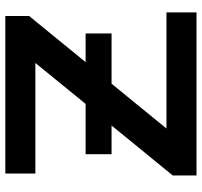

<svg xmlns="http://www.w3.org/2000/svg" viewBox="-38 -702 740 703"><g transform="rotate(-90 331.5 -350.0)"><path d="M41 0V-87L224 -311H119V-406H303L453 -590H48V-700H625V-613L456 -406H561V-311H377L213 -110H638V0Z"/></g></svg>

Font: Montserrat SemiBold
Style: Regular
Weight: 600
Designer: Julieta Ulanovsky
Foundry: Julieta Ulanovsky
Version: Version 9.000; ttfautohint (v1.8.4.7-5d5b)